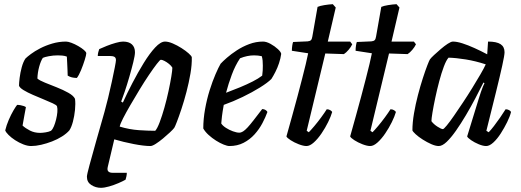

<svg xmlns="http://www.w3.org/2000/svg" viewBox="-20 -699 2494 919"><path d="M129 0Q112 0 91.5 -8Q71 -16 52.5 -28Q34 -40 21 -53Q8 -66 5 -75Q11 -100 22 -125.5Q33 -151 44.5 -170.5Q56 -190 62 -197Q70 -197 78 -195.5Q86 -194 93.5 -191.5Q101 -189 104 -186Q101 -170 97 -148.5Q93 -127 88 -98Q102 -85 123.5 -74Q145 -63 172 -63Q183 -63 198.5 -65.5Q214 -68 224 -73Q232 -80 238 -94.5Q244 -109 248.5 -127Q253 -145 254.5 -162Q256 -179 253 -190Q251 -196 232.5 -204.5Q214 -213 188.5 -223.5Q163 -234 137.5 -245Q112 -256 93 -267.5Q74 -279 71 -289Q71 -302 74 -326.5Q77 -351 84 -377Q91 -403 102 -419Q110 -427 128 -440.5Q146 -454 172 -467.5Q198 -481 230 -490.5Q262 -500 296 -500Q306 -500 322 -494Q338 -488 354.5 -478.5Q371 -469 382 -459.5Q393 -450 393 -444Q393 -436 385.5 -412Q378 -388 368 -363.5Q358 -339 348 -326Q339 -326 330 -327.5Q321 -329 314 -332Q307 -335 304 -337Q304 -350 303 -366.5Q302 -383 301.5 -399.5Q301 -416 300 -428Q290 -432 278 -433Q266 -434 257 -434Q235 -434 214 -430Q193 -426 185 -422Q175 -407 167.5 -379.5Q160 -352 159 -323Q169 -314 195 -303.5Q221 -293 251.5 -281Q282 -269 307 -255Q332 -241 339 -226Q342 -203 339 -173Q336 -143 329 -116.5Q322 -90 312 -75Q299 -60 277 -46Q255 -32 229 -22Q203 -12 177 -6Q151 0 129 0Z M463 200Q438 200 417 186.5Q396 173 396 147Q396 137 408.5 91Q421 45 440 -22.5Q459 -90 480 -163Q488 -191 497.5 -230.5Q507 -270 515.5 -309Q524 -348 529.5 -376.5Q535 -405 535 -411Q535 -423 527.5 -427Q520 -431 506 -431H448Q448 -440 450.5 -449.5Q453 -459 455 -464Q470 -471 491.5 -479.5Q513 -488 534.5 -494Q556 -500 569 -500Q597 -500 611.5 -486.5Q626 -473 626 -449Q626 -434 618 -401.5Q610 -369 599 -331Q588 -293 577 -260.5Q566 -228 560 -213L568 -208Q588 -252 614 -302Q640 -352 668 -397.5Q696 -443 722.5 -471.5Q749 -500 770 -500Q786 -500 807 -491Q828 -482 848.5 -469Q869 -456 883 -443.5Q897 -431 898 -425Q899 -390 891.5 -346.5Q884 -303 872.5 -259Q861 -215 848.5 -177.5Q836 -140 826.5 -115.5Q817 -91 814 -87Q808 -79 793 -65Q778 -51 760 -36Q742 -21 725.5 -10.5Q709 0 700 0Q669 0 620 -9.5Q571 -19 527 -32L496 99Q492 115 498.5 121.5Q505 128 518 128H587Q587 136 585 145.5Q583 155 581 161Q569 168 547 177.5Q525 187 502 193.5Q479 200 463 200ZM723 -73Q733 -84 744.5 -114.5Q756 -145 767 -184Q778 -223 786.5 -262.5Q795 -302 800 -332.5Q805 -363 805 -375Q800 -384 789 -393Q778 -402 767 -407.5Q756 -413 750 -413Q746 -413 730.5 -393Q715 -373 693 -340.5Q671 -308 648 -270Q625 -232 604 -196Q583 -160 569 -132.5Q555 -105 553 -93Q600 -79 644.5 -76Q689 -73 723 -73Z M1078 0Q1068 0 1050.5 -7Q1033 -14 1014 -26Q995 -38 978.5 -53Q962 -68 953 -84Q953 -129 961.5 -176.5Q970 -224 983.5 -267Q997 -310 1011.5 -343.5Q1026 -377 1036 -394Q1046 -405 1066 -422.5Q1086 -440 1113.5 -458Q1141 -476 1173 -488Q1205 -500 1239 -500Q1255 -500 1275 -489Q1295 -478 1310 -464Q1325 -450 1326 -441Q1323 -419 1315.5 -396.5Q1308 -374 1298 -354.5Q1288 -335 1279 -321Q1261 -303 1224 -280Q1187 -257 1141.5 -235Q1096 -213 1051 -197Q1045 -164 1042.5 -143Q1040 -122 1039 -108Q1046 -97 1061.5 -87Q1077 -77 1095 -70.5Q1113 -64 1125 -64Q1134 -64 1143.5 -70Q1153 -76 1165.5 -89.5Q1178 -103 1194.5 -124.5Q1211 -146 1235 -177Q1244 -177 1251 -172.5Q1258 -168 1260 -163Q1251 -138 1236 -109.5Q1221 -81 1198.5 -56Q1176 -31 1146 -15.5Q1116 0 1078 0ZM1062 -255Q1097 -268 1129.5 -281.5Q1162 -295 1189.5 -309Q1217 -323 1235 -337Q1237 -350 1237.5 -362Q1238 -374 1238 -385Q1238 -398 1237 -409Q1236 -420 1233 -430Q1224 -432 1215 -433Q1206 -434 1196 -434Q1180 -434 1163 -430.5Q1146 -427 1129 -420Q1106 -386 1089.5 -341.5Q1073 -297 1062 -255Z M1447 0Q1432 0 1410 -8.5Q1388 -17 1371 -28Q1354 -39 1351 -46Q1365 -96 1378.5 -144.5Q1392 -193 1404 -238Q1416 -283 1426 -322Q1436 -361 1443.5 -392Q1451 -423 1455 -444L1377 -456Q1377 -469 1379 -481.5Q1381 -494 1383 -498L1452 -501Q1463 -502 1468 -506.5Q1473 -511 1475 -524L1500 -666Q1511 -671 1532.5 -674.5Q1554 -678 1573 -679L1587 -663L1549 -500H1656L1666 -487Q1660 -474 1648.5 -460.5Q1637 -447 1626 -440L1537 -443L1448 -73L1458 -66Q1468 -76 1484.5 -95.5Q1501 -115 1517.5 -137.5Q1534 -160 1544 -176Q1554 -176 1561 -171.5Q1568 -167 1570 -163Q1564 -142 1550.5 -114.5Q1537 -87 1519 -60.5Q1501 -34 1482 -17Q1463 0 1447 0Z M1752 0Q1737 0 1715 -8.5Q1693 -17 1676 -28Q1659 -39 1656 -46Q1670 -96 1683.5 -144.5Q1697 -193 1709 -238Q1721 -283 1731 -322Q1741 -361 1748.5 -392Q1756 -423 1760 -444L1682 -456Q1682 -469 1684 -481.5Q1686 -494 1688 -498L1757 -501Q1768 -502 1773 -506.5Q1778 -511 1780 -524L1805 -666Q1816 -671 1837.5 -674.5Q1859 -678 1878 -679L1892 -663L1854 -500H1961L1971 -487Q1965 -474 1953.5 -460.5Q1942 -447 1931 -440L1842 -443L1753 -73L1763 -66Q1773 -76 1789.5 -95.5Q1806 -115 1822.5 -137.5Q1839 -160 1849 -176Q1859 -176 1866 -171.5Q1873 -167 1875 -163Q1869 -142 1855.5 -114.5Q1842 -87 1824 -60.5Q1806 -34 1787 -17Q1768 0 1752 0Z M2080 0Q2065 0 2044.5 -9Q2024 -18 2003.5 -31Q1983 -44 1969.5 -56.5Q1956 -69 1954 -75Q1954 -112 1961.5 -156Q1969 -200 1980.5 -244Q1992 -288 2004 -325Q2016 -362 2025.5 -386.5Q2035 -411 2038 -415Q2043 -422 2057.5 -435.5Q2072 -449 2089.5 -464Q2107 -479 2123 -489.5Q2139 -500 2148 -500Q2167 -500 2193.5 -491.5Q2220 -483 2251 -469Q2282 -455 2312 -439L2316 -500Q2357 -500 2376 -487.5Q2395 -475 2395 -449Q2395 -435 2384 -385Q2373 -335 2353.5 -256Q2334 -177 2308 -73L2319 -66Q2330 -77 2344.5 -96Q2359 -115 2374 -136.5Q2389 -158 2400 -176Q2409 -176 2416.5 -172Q2424 -168 2426 -163Q2421 -142 2407.5 -114.5Q2394 -87 2377 -60.5Q2360 -34 2341.5 -17Q2323 0 2307 0Q2292 0 2271.5 -8.5Q2251 -17 2235 -28Q2219 -39 2216 -46L2271 -225Q2277 -244 2282 -259Q2287 -274 2291.5 -284.5Q2296 -295 2299 -301L2294 -304Q2277 -270 2255.5 -229Q2234 -188 2210 -147.5Q2186 -107 2162.5 -73.5Q2139 -40 2118 -20Q2097 0 2080 0ZM2100 -81Q2104 -81 2118.5 -98.5Q2133 -116 2153 -145Q2173 -174 2196 -208.5Q2219 -243 2240.5 -278Q2262 -313 2279.5 -343Q2297 -373 2305 -391Q2256 -407 2209.5 -414.5Q2163 -422 2127 -423Q2116 -411 2104.5 -380.5Q2093 -350 2082.5 -310.5Q2072 -271 2063.5 -231Q2055 -191 2050 -160.5Q2045 -130 2045 -119Q2055 -105 2073.5 -93Q2092 -81 2100 -81Z"/></svg>

Font: Texturina Medium
Style: Italic
Weight: 500
Italic angle: -11°
Designer: Guillermo Torres Carreño
Foundry: Omnibus-Type
Version: Version 1.002